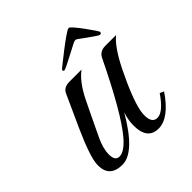

<svg xmlns="http://www.w3.org/2000/svg" viewBox="-138 -583 684 684"><g transform="rotate(-45 204.0 -241.0)"><path d="M98 -1Q34 -1 34 -61Q34 -82 46 -117.5Q58 -153 80 -202L135 -323Q144 -344 174 -344H234Q199 -318 170 -260Q159 -238 143.5 -205.5Q128 -173 108 -131Q89 -92 89 -61Q89 -29 111 -29Q135 -29 168 -67Q223 -131 316 -323Q327 -344 354 -344H408Q375 -317 339 -245Q289 -144 279 -91Q278 -85 277.5 -80Q277 -75 277 -70Q277 -31 304 -31Q333 -31 372 -88L387 -81Q333 -1 280 -1Q224 -1 224 -72Q224 -99 234 -129Q160 -1 98 -1ZM189 -385Q184 -385 184 -392Q184 -393 201 -406.5Q218 -420 240.5 -437.5Q263 -455 282 -468Q301 -481 305 -481H307Q311 -481 322 -468Q333 -455 345.5 -438Q358 -421 367 -407.5Q376 -394 376 -392Q376 -385 368 -385Q366 -385 354.5 -392.5Q343 -400 329.5 -410Q316 -420 306 -427Q298 -434 292 -434Q290 -434 287 -433Q284 -432 280 -430Q266 -423 245.5 -412Q225 -401 208.5 -393Q192 -385 189 -385Z"/></g></svg>

Font: Carattere
Style: Regular
Weight: 400
Designer: Robert E. Leuschke
Foundry: Robert E. Leuschke
Version: Version 1.010; ttfautohint (v1.8.3)